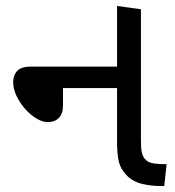

<svg xmlns="http://www.w3.org/2000/svg" viewBox="-20 -623 586 643"><path d="M520 0Q485 0 454.5 -7.5Q424 -15 403 -37Q384 -57 378 -81.5Q372 -106 372 -148V-603L452 -592V-152Q452 -125 455 -112.5Q458 -100 464 -92Q475 -78 496 -75.5Q517 -73 538 -73L530 0ZM140 -214Q122 -214 101.5 -226.5Q81 -239 63.5 -259Q46 -279 35 -302.5Q24 -326 24 -348Q24 -371 37.5 -385.5Q51 -400 84 -400H408V-328H191V-271Q191 -242 177 -228Q163 -214 140 -214Z"/></svg>

Font: hexuguzrati05
Style: Book
Weight: 400
Designer: Jelle Bosma - Monotype Design Team, Universal Thirst
Foundry: Monotype Imaging Inc.
Version: Version 2.106